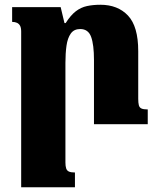

<svg xmlns="http://www.w3.org/2000/svg" viewBox="-20 -522 660 807"><path d="M601 -62V0H375V-270Q375 -334 363 -367Q351 -400 317 -400Q291 -400 277.5 -381Q264 -362 259.5 -330Q255 -298 255 -258V161Q255 176 258 185.5Q261 195 269.5 199Q278 203 295 203V265H69V-389Q69 -405 64.5 -413.5Q60 -422 51.5 -426Q43 -430 31 -430V-492H235L251 -425H256Q277 -458 298.5 -474.5Q320 -491 345.5 -496.5Q371 -502 402 -502Q475 -502 518 -456.5Q561 -411 561 -307V-107Q561 -90 563.5 -80Q566 -70 574.5 -66Q583 -62 601 -62Z"/></svg>

Font: Noto Serif Armenian Black
Style: Regular
Weight: 900
Version: Version 2.007